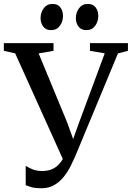

<svg xmlns="http://www.w3.org/2000/svg" viewBox="-34 -968 687 1001"><path d="M181.5 13.5Q151.5 13.5 133 8.5Q114.5 3.5 100 -2.5V-103.5Q113.5 -94.5 135 -85.5Q156.5 -76.5 185 -76.5Q216.5 -76.5 239.2 -86.8Q262 -97 278.8 -117.8Q295.5 -138.5 308 -169L303.5 -117L45 -690L-14 -703V-743H245V-703L167.5 -689.5L317.5 -326.5L361.5 -203.5L333.5 -204L377.5 -327L512 -690L435 -703V-743H633V-703L581 -689.5L358.5 -154Q349 -132 334.8 -103.2Q320.5 -74.5 300 -48Q279.5 -21.5 250.2 -4Q221 13.5 181.5 13.5ZM232 -811Q205.5 -811 191.5 -829.2Q177.5 -847.5 177.5 -874Q177.5 -902.5 194 -925Q210.5 -947.5 239.5 -947.5H240.5Q267 -947.5 280.8 -929.2Q294.5 -911 294.5 -884.5Q294.5 -856 278.2 -833.5Q262 -811 233 -811ZM416 -811Q389.5 -811 375.5 -829.2Q361.5 -847.5 361.5 -874Q361.5 -902.5 378 -925Q394.5 -947.5 423.5 -947.5H424.5Q451 -947.5 464.8 -929.2Q478.5 -911 478.5 -884.5Q478.5 -856 462.2 -833.5Q446 -811 417 -811Z"/></svg>

Font: Merriweather 60pt
Style: Regular
Weight: 400
Version: Version 2.100